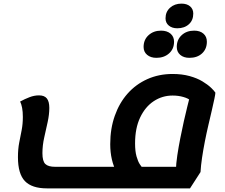

<svg xmlns="http://www.w3.org/2000/svg" viewBox="-20 -1014 1239 1059"><path d="M239 25Q156 25 117.5 -15Q79 -55 79 -147Q79 -192 86 -227.5Q93 -263 99.5 -296.5Q106 -330 106 -369Q106 -398 102 -419Q98 -440 91 -454Q117 -468 143 -478Q169 -488 195 -488Q225 -488 238.5 -471Q252 -454 252 -419Q252 -383 243 -341.5Q234 -300 224 -256Q214 -212 214 -169Q214 -125 230 -109.5Q246 -94 284 -94H654L623 -65Q606 -96 597 -135Q588 -174 588 -219Q588 -304 613 -375Q638 -446 683.5 -497.5Q729 -549 792.5 -577.5Q856 -606 932 -606Q984 -606 1025.5 -594.5Q1067 -583 1096 -565.5Q1125 -548 1143 -531Q1161 -514 1168 -503Q1168 -495 1162.5 -469Q1157 -443 1148.5 -406Q1140 -369 1129.5 -324.5Q1119 -280 1110 -234Q1101 -188 1094.5 -144.5Q1088 -101 1086 -65L1028 25ZM950 -73Q951 -111 958 -157.5Q965 -204 974.5 -252Q984 -300 994 -345Q1004 -390 1013 -425.5Q1022 -461 1027 -481L1030 -460Q1019 -471 991.5 -479Q964 -487 932 -487Q875 -487 828 -456Q781 -425 753 -366Q725 -307 725 -223Q725 -180 733 -151.5Q741 -123 751.5 -107.5Q762 -92 769 -83L739 -94H995ZM1025 -695Q993 -695 974 -711.5Q955 -728 955 -755Q955 -795 982 -820Q1009 -845 1051 -845Q1083 -845 1102 -828.5Q1121 -812 1121 -784Q1121 -744 1094.5 -719.5Q1068 -695 1025 -695ZM843 -695Q811 -695 791.5 -711.5Q772 -728 772 -755Q772 -795 799.5 -820Q827 -845 868 -845Q901 -845 920.5 -828.5Q940 -812 940 -784Q940 -744 912.5 -719.5Q885 -695 843 -695ZM958 -858Q929 -858 911 -873Q893 -888 893 -913Q893 -949 918 -971.5Q943 -994 981 -994Q1011 -994 1028.5 -979Q1046 -964 1046 -939Q1046 -902 1021.5 -880Q997 -858 958 -858Z"/></svg>

Font: Lemonada Medium
Style: Regular
Weight: 500
Designer: Mohamed Gaber (Arabic), Eduardo Tunni (Latin)
Foundry: Kief Type Foundry
Version: Version 4.004; ttfautohint (v1.8.2)